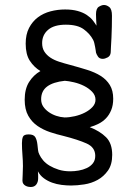

<svg xmlns="http://www.w3.org/2000/svg" viewBox="-20 -727 528 770"><path d="M79 -327Q79 -370 96.5 -398Q114 -426 142 -442Q116 -458 99.5 -483.5Q83 -509 83 -552Q83 -589 96.5 -615Q110 -641 132 -657.5Q154 -674 182.5 -681.5Q211 -689 241 -689Q270 -689 291.5 -683Q313 -677 328 -667Q343 -657 352 -645.5Q361 -634 367 -624Q366 -637 365.5 -651Q365 -665 365 -670Q365 -693 376.5 -700Q388 -707 397 -707Q408 -707 418.5 -698.5Q429 -690 429 -664Q429 -643 428.5 -619.5Q428 -596 427 -575.5Q426 -555 425 -539Q424 -523 424 -517Q423 -503 412 -497Q401 -491 392 -491Q379 -491 373 -500Q367 -509 365 -516Q365 -517 364 -523.5Q363 -530 361.5 -538.5Q360 -547 358 -555Q356 -563 353 -568Q341 -591 316 -609.5Q291 -628 244 -628Q197 -628 173 -607.5Q149 -587 149 -554Q149 -534 158 -520Q167 -506 182 -496Q197 -486 217 -479.5Q237 -473 260 -467Q297 -457 329 -447Q361 -437 384 -422.5Q407 -408 420.5 -386Q434 -364 434 -331Q434 -305 426 -285.5Q418 -266 405 -252.5Q392 -239 375 -230.5Q358 -222 340 -217Q381 -201 405.5 -176.5Q430 -152 430 -106Q430 -67 413 -43Q396 -19 371.5 -5.5Q347 8 318 12.5Q289 17 265 17Q247 17 227 14.5Q207 12 189 5.5Q171 -1 156 -12Q141 -23 132 -40Q133 -32 133 -25Q133 -18 133 -12Q133 3 125.5 13Q118 23 103 23Q99 23 93.5 22Q88 21 82.5 18Q77 15 73.5 10Q70 5 70 -3Q70 -8 71 -27.5Q72 -47 72 -61Q72 -81 70 -106Q68 -131 68 -153Q68 -169 72 -178.5Q76 -188 95 -188Q115 -188 121.5 -177Q128 -166 130 -148Q132 -134 132.5 -125.5Q133 -117 138 -107Q143 -96 153 -84Q163 -72 179 -62.5Q195 -53 215.5 -46.5Q236 -40 262 -40Q278 -40 295.5 -43Q313 -46 328 -53Q343 -60 352.5 -72Q362 -84 362 -102Q362 -136 327.5 -151.5Q293 -167 234 -182Q208 -188 181 -197Q154 -206 131 -221.5Q108 -237 93.5 -262.5Q79 -288 79 -327ZM145 -329Q145 -312 153.5 -299.5Q162 -287 175.5 -277.5Q189 -268 205.5 -262.5Q222 -257 239 -256Q258 -256 280 -261Q302 -266 320.5 -275.5Q339 -285 351 -298Q363 -311 363 -327Q363 -345 349.5 -359Q336 -373 317 -382.5Q298 -392 276.5 -397Q255 -402 240 -403Q193 -398 169 -380Q145 -362 145 -329Z"/></svg>

Font: Life Savers
Style: Bold
Weight: 700
Designer: Pablo Impallari, Rodrigo Fuenzalida, Brenda Gallo
Foundry: Pablo Impallari, Rodrigo Fuenzalida, Brenda Gallo
Version: Version 3.001; ttfautohint (v0.95) -l 8 -r 50 -G 200 -x 14 -